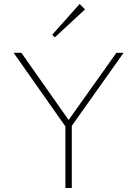

<svg xmlns="http://www.w3.org/2000/svg" viewBox="-20 -940 685 960"><path d="M307 0H339V-311L598 -676H562L323 -340L87 -676H48L307 -308ZM241 -766 254 -753 405 -893 378 -920Z"/></svg>

Font: MV Cash Thin
Style: Regular
Weight: 100
Designer: Rodrigo Fuenzalida
Foundry: fragTYPE
Version: Version 1.100;Glyphs 3.1.2 (3151)